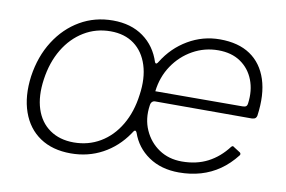

<svg xmlns="http://www.w3.org/2000/svg" viewBox="-63 -647 1140 764"><g transform="rotate(10 507.0 -265.0)"><path d="M262 10Q188 10 137.5 -24Q87 -58 65 -120.5Q43 -183 54 -265Q66 -347 105.5 -409Q145 -471 204.5 -505.5Q264 -540 337 -540Q410 -540 460 -504Q510 -468 530 -405Q533 -400 536.5 -401.5Q540 -403 544 -410Q581 -470 640.5 -505Q700 -540 769 -540Q844 -540 892 -507.5Q940 -475 960 -414Q980 -353 968 -267Q967 -261 963 -257Q959 -253 949 -252H557Q550 -252 545 -247Q540 -242 539 -232Q531 -178 551 -133Q571 -88 610.5 -61.5Q650 -35 703 -35Q762 -35 807.5 -58.5Q853 -82 887 -127Q891 -131 894 -130Q897 -129 899 -127L924 -111Q926 -110 927.5 -106.5Q929 -103 926 -99Q897 -62 862.5 -38Q828 -14 787 -2Q746 10 699 10Q627 10 576.5 -24.5Q526 -59 506 -117Q502 -125 498 -123.5Q494 -122 487 -110Q448 -53 390 -21.5Q332 10 262 10ZM266 -35Q325 -35 373 -63.5Q421 -92 452 -144.5Q483 -197 492 -267Q502 -335 485.5 -387Q469 -439 430.5 -467.5Q392 -496 335 -496Q276 -496 227.5 -466.5Q179 -437 147.5 -384.5Q116 -332 106 -262Q96 -193 112.5 -142Q129 -91 169 -63Q209 -35 266 -35ZM770 -496Q715 -496 667.5 -469.5Q620 -443 589 -397Q558 -351 551 -292L903 -293Q913 -293 917.5 -296.5Q922 -300 923 -309Q930 -361 913.5 -403.5Q897 -446 860.5 -471Q824 -496 770 -496Z"/></g></svg>

Font: Libre Franklin Thin ExtraLight
Style: Italic
Weight: 250
Italic angle: -8°
Version: Version 3.000